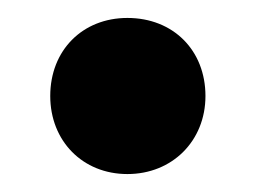

<svg xmlns="http://www.w3.org/2000/svg" viewBox="-20 -188 291 214"><path d="M122 6C172 6 209 -31 209 -81C209 -132 173 -168 122 -168C72 -168 36 -132 36 -81C36 -31 72 6 122 6Z"/></svg>

Font: Barlow Semi Condensed ExtraBold
Style: Regular
Weight: 800
Width: 4
Designer: Jeremy Tribby
Foundry: Tribby Type
Version: Version 1.422;hotconv 1.0.109;makeotfexe 2.5.65596